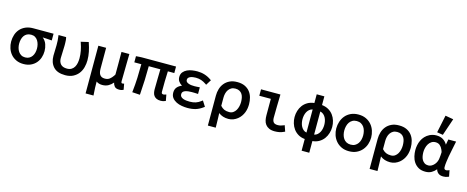

<svg xmlns="http://www.w3.org/2000/svg" viewBox="-44 -1619 6375 2621"><g transform="rotate(15 3143.5 -309.0)"><path d="M259 -81Q292 -81 316 -94.5Q340 -108 355.5 -130.5Q371 -153 378 -181Q385 -209 385 -239Q385 -267 378 -296Q371 -325 356 -349Q341 -373 317.5 -387.5Q294 -402 261 -402Q226 -402 201.5 -389Q177 -376 161.5 -353.5Q146 -331 139 -302Q132 -273 132 -242Q132 -213 139.5 -184Q147 -155 162.5 -132Q178 -109 202 -95Q226 -81 259 -81ZM421 -407Q462 -373 478 -326.5Q494 -280 494 -232Q494 -185 479.5 -141Q465 -97 435.5 -63Q406 -29 362 -8.5Q318 12 259 12Q199 12 153.5 -10Q108 -32 78.5 -67.5Q49 -103 34 -148.5Q19 -194 19 -242Q19 -292 34 -338Q49 -384 79.5 -418.5Q110 -453 156 -473.5Q202 -494 263 -494H551V-399L535 -400Q506 -402 478 -404Q450 -406 421 -407Z M728 -494 731 -484Q734 -470 735.5 -456Q737 -442 737 -427Q738 -414 738 -400Q738 -386 738 -372Q738 -329 735 -285.5Q732 -242 732 -198Q732 -144 761 -112.5Q790 -81 850 -81Q887 -81 912.5 -96.5Q938 -112 953 -138Q968 -164 974 -196Q980 -228 980 -261Q980 -315 970 -366.5Q960 -418 942 -470L937 -484L1044 -509L1048 -497Q1068 -440 1080 -381.5Q1092 -323 1092 -263Q1092 -213 1079 -163.5Q1066 -114 1037 -75.5Q1008 -37 961.5 -12.5Q915 12 849 12Q736 12 681.5 -47.5Q627 -107 627 -203Q627 -241 629 -278Q631 -315 631 -353Q631 -385 629.5 -416.5Q628 -448 623 -479L621 -494Z M1522 -64Q1496 -32 1459 -11Q1422 10 1372 10Q1321 10 1288 -16Q1288 29 1289.5 74.5Q1291 120 1295 166L1296 180H1184V-494H1294V-201Q1294 -176 1298 -154.5Q1302 -133 1312 -117Q1322 -101 1339.5 -92Q1357 -83 1385 -83Q1425 -83 1451 -103Q1477 -123 1499 -155Q1501 -159 1506 -167L1511 -174V-173Q1512 -251 1511.5 -327.5Q1511 -404 1511 -481V-494H1622V-481Q1622 -454 1621 -427Q1620 -400 1620 -373Q1620 -307 1618 -242Q1616 -177 1616 -111Q1616 -94 1620 -87Q1621 -84 1624 -82.5Q1627 -81 1633 -81Q1635 -81 1637 -81Q1638 -81 1643 -82L1658 -85L1673 -2L1663 2Q1651 8 1638 10Q1625 12 1613 12Q1566 12 1546.5 -11.5Q1527 -35 1522 -64Z M1795 -1 1797 -15Q1808 -112 1812 -208.5Q1816 -305 1816 -402H1717V-489L1731 -490Q1747 -491 1765 -492.5Q1783 -494 1799 -494H2282V-402H2191Q2187 -330 2186 -258Q2185 -186 2185 -113Q2185 -95 2191.5 -88Q2198 -81 2215 -81Q2218 -81 2224 -82Q2228 -83 2236 -86L2253 -91L2269 -5L2259 0Q2231 12 2199 12Q2163 12 2140 1Q2117 -10 2103.5 -28Q2090 -46 2085 -70Q2080 -94 2080 -119Q2080 -190 2082 -260.5Q2084 -331 2085 -402H1921Q1921 -206 1906 -8L1905 6Z M2428 -262Q2399 -279 2380 -305.5Q2361 -332 2361 -367Q2361 -410 2383 -437Q2405 -464 2438 -479.5Q2471 -495 2509.5 -500.5Q2548 -506 2581 -506Q2692 -506 2780 -443L2790 -436L2743 -360L2729 -370Q2696 -393 2660.5 -405Q2625 -417 2583 -417Q2564 -417 2543.5 -414Q2523 -411 2506 -404Q2490 -397 2480 -386Q2470 -375 2470 -357Q2470 -339 2481 -328.5Q2492 -318 2511 -311Q2530 -304 2552.5 -302Q2575 -300 2594 -300Q2609 -300 2623.5 -301Q2638 -302 2653 -303L2669 -304V-210L2653 -211Q2634 -212 2616 -212.5Q2598 -213 2579 -213Q2558 -213 2534 -210.5Q2510 -208 2489 -201Q2470 -194 2458.5 -182Q2447 -170 2447 -149Q2447 -127 2459 -113.5Q2471 -100 2492 -92Q2513 -84 2538 -81.5Q2563 -79 2585 -79Q2633 -79 2669.5 -91Q2706 -103 2742 -131L2756 -142L2805 -65L2796 -58Q2744 -19 2693.5 -3.5Q2643 12 2576 12Q2540 12 2497.5 5Q2455 -2 2419.5 -19.5Q2384 -37 2360.5 -66.5Q2337 -96 2337 -142Q2337 -189 2362.5 -218Q2388 -247 2428 -262Z M3017 -136Q3042 -107 3071 -94Q3100 -81 3142 -81Q3175 -81 3198.5 -97.5Q3222 -114 3236.5 -139Q3251 -164 3258 -194.5Q3265 -225 3265 -254Q3265 -285 3259.5 -314Q3254 -343 3240 -365Q3226 -387 3202.5 -400Q3179 -413 3144 -413Q3110 -413 3086 -399Q3062 -385 3046.5 -362Q3031 -339 3024 -310Q3017 -281 3017 -251ZM2910 172V-252Q2910 -301 2923.5 -346.5Q2937 -392 2966 -427.5Q2995 -463 3039.5 -484.5Q3084 -506 3146 -506Q3210 -506 3254 -485Q3298 -464 3325.5 -429Q3353 -394 3365.5 -348.5Q3378 -303 3378 -254Q3378 -225 3373.5 -196Q3369 -167 3358 -138Q3347 -109 3328 -82Q3309 -55 3283.5 -34.5Q3258 -14 3225.5 -1Q3193 12 3155 12Q3072 12 3016 -33Q3018 15 3019 62.5Q3020 110 3021 159V172Z M3483 -403V-494H3757V-481Q3755 -401 3753 -322.5Q3751 -244 3751 -164Q3751 -124 3768 -102.5Q3785 -81 3828 -81Q3848 -81 3868 -85.5Q3888 -90 3906 -98L3922 -105L3951 -21L3940 -16Q3909 -1 3877.5 5.5Q3846 12 3811 12Q3762 12 3730 -3Q3698 -18 3679 -43Q3660 -68 3653 -101Q3646 -134 3646 -170V-403Z M4343 -84Q4370 -89 4389 -106Q4408 -123 4420 -145.5Q4432 -168 4437.5 -195Q4443 -222 4443 -248Q4443 -274 4437.5 -300.5Q4432 -327 4420 -349.5Q4408 -372 4389 -388.5Q4370 -405 4343 -411ZM4235 -411Q4208 -405 4189 -388.5Q4170 -372 4158 -349.5Q4146 -327 4140.5 -300.5Q4135 -274 4135 -248Q4135 -222 4140.5 -195Q4146 -168 4158 -145.5Q4170 -123 4189 -106Q4208 -89 4235 -84ZM4235 172V7Q4181 2 4141 -22Q4101 -46 4075 -81.5Q4049 -117 4036 -160.5Q4023 -204 4023 -248Q4023 -293 4036 -336Q4049 -379 4075 -414Q4101 -449 4141 -472.5Q4181 -496 4235 -502V-625H4343V-502Q4397 -496 4437 -472.5Q4477 -449 4503 -414Q4529 -379 4542 -336Q4555 -293 4555 -248Q4555 -204 4542 -160.5Q4529 -117 4503 -81.5Q4477 -46 4437 -22Q4397 2 4343 7V172Z M4859 -81Q4895 -81 4920 -95Q4945 -109 4961.5 -132.5Q4978 -156 4985.5 -185.5Q4993 -215 4993 -246Q4993 -277 4985.5 -307.5Q4978 -338 4962 -361.5Q4946 -385 4920.5 -399.5Q4895 -414 4859 -414Q4824 -414 4798.5 -399.5Q4773 -385 4757 -361.5Q4741 -338 4733.5 -307.5Q4726 -277 4726 -246Q4726 -215 4733.5 -185.5Q4741 -156 4757 -132.5Q4773 -109 4798.5 -95Q4824 -81 4859 -81ZM4859 -506Q4921 -506 4967 -484Q5013 -462 5044 -425.5Q5075 -389 5090.5 -342Q5106 -295 5106 -246Q5106 -197 5090.5 -151Q5075 -105 5044 -68.5Q5013 -32 4967 -10Q4921 12 4859 12Q4798 12 4752 -10Q4706 -32 4675 -68.5Q4644 -105 4628.5 -151Q4613 -197 4613 -246Q4613 -295 4628.5 -342Q4644 -389 4674.5 -425.5Q4705 -462 4751.5 -484Q4798 -506 4859 -506Z M5303 -136Q5328 -107 5357 -94Q5386 -81 5428 -81Q5461 -81 5484.5 -97.5Q5508 -114 5522.5 -139Q5537 -164 5544 -194.5Q5551 -225 5551 -254Q5551 -285 5545.5 -314Q5540 -343 5526 -365Q5512 -387 5488.5 -400Q5465 -413 5430 -413Q5396 -413 5372 -399Q5348 -385 5332.5 -362Q5317 -339 5310 -310Q5303 -281 5303 -251ZM5196 172V-252Q5196 -301 5209.5 -346.5Q5223 -392 5252 -427.5Q5281 -463 5325.5 -484.5Q5370 -506 5432 -506Q5496 -506 5540 -485Q5584 -464 5611.5 -429Q5639 -394 5651.5 -348.5Q5664 -303 5664 -254Q5664 -225 5659.5 -196Q5655 -167 5644 -138Q5633 -109 5614 -82Q5595 -55 5569.5 -34.5Q5544 -14 5511.5 -1Q5479 12 5441 12Q5358 12 5302 -33Q5304 15 5305 62.5Q5306 110 5307 159V172Z M6085 -306Q6084 -311 6081 -318Q6076 -331 6073 -338Q6059 -371 6034.5 -392Q6010 -413 5973 -413Q5940 -413 5915.5 -397Q5891 -381 5875.5 -355.5Q5860 -330 5852.5 -299.5Q5845 -269 5845 -240Q5845 -211 5850 -183Q5855 -155 5868 -132.5Q5881 -110 5902.5 -95.5Q5924 -81 5956 -81Q5981 -81 6002.5 -93.5Q6024 -106 6040.5 -125Q6057 -144 6067 -168Q6077 -192 6079 -215Q6081 -234 6083.5 -258Q6086 -282 6086 -301Q6086 -303 6085 -306ZM6116 -417 6130 -494H6240L6237 -479Q6226 -426 6215.5 -374Q6205 -322 6195 -270Q6189 -232 6183.5 -193.5Q6178 -155 6178 -116Q6178 -81 6210 -81Q6221 -81 6237 -87L6254 -94L6271 -7L6261 -2Q6230 12 6192 12Q6147 12 6121.5 -9Q6096 -30 6088 -62Q6062 -30 6026 -9Q5990 12 5939 12Q5879 12 5839.5 -11.5Q5800 -35 5776 -71.5Q5752 -108 5742 -152.5Q5732 -197 5732 -239Q5732 -273 5739 -308.5Q5746 -344 5761.5 -377Q5777 -410 5802.5 -437.5Q5828 -465 5865 -484Q5910 -506 5961 -506Q6017 -506 6055.5 -481.5Q6094 -457 6116 -417ZM6009 -798 6123 -778 6041 -536 5957 -550Z"/></g></svg>

Font: Codetta
Style: Bold
Weight: 700
Designer: Ulrich Proeller
Foundry: PROSA GmbH
Version: Version 2.00;September 29, 2018;FontCreator 11.5.0.2427 64-b